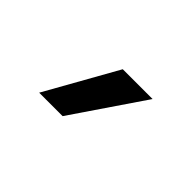

<svg xmlns="http://www.w3.org/2000/svg" viewBox="-35 -938 492 492"><g transform="rotate(45 211.0 -692.0)"><path d="M102 -595 211 -789H319L187 -595Z"/></g></svg>

Font: Georama Medium
Style: Regular
Weight: 500
Designer: Jean-Baptiste Levee
Foundry: Production Type
Version: Version 1.000